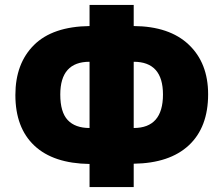

<svg xmlns="http://www.w3.org/2000/svg" viewBox="-20 -744 901 774"><path d="M341 10V-83Q195 -85 118.5 -157Q42 -229 42 -361Q42 -488 117 -562.5Q192 -637 341 -639V-724H519V-639Q663 -638 741 -564Q819 -490 819 -364Q819 -231 741.5 -158.5Q664 -86 519 -84V10ZM341 -228V-495Q223 -495 223 -363Q223 -292 253 -260Q283 -228 341 -228ZM519 -228Q637 -228 637 -363Q637 -495 519 -495Z"/></svg>

Font: Noto Sans SemiCondensed Black
Style: Regular
Weight: 900
Width: 4
Designer: Monotype Design Team
Foundry: Monotype Imaging Inc.
Version: Version 2.013; ttfautohint (v1.8.4.7-5d5b)